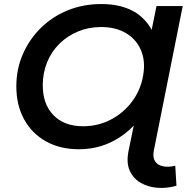

<svg xmlns="http://www.w3.org/2000/svg" viewBox="-20 -730 938 952"><path d="M371 10Q278 10 208 -29Q138 -68 99.5 -138.5Q61 -209 61 -302Q61 -388 93.5 -462Q126 -536 183 -592Q240 -648 316.5 -679Q393 -710 482 -710Q588 -710 657 -665Q705 -632 732 -582L756 -700H886L743 15Q736 49 748.5 69Q761 89 788 94.5Q815 100 849 92L855 191Q806 205 759 201Q712 197 676 175.5Q640 154 623 115.5Q606 77 617 20L643 -107Q600 -62 546 -33Q467 10 371 10ZM392 -104Q466 -104 529.5 -137Q593 -170 635.5 -227.5Q678 -285 690 -357Q702 -427 679 -481Q656 -535 605 -565.5Q554 -596 481 -596Q420 -596 367 -574Q314 -552 274.5 -513Q235 -474 213.5 -421Q192 -368 192 -307Q192 -213 245.5 -158.5Q299 -104 392 -104Z"/></svg>

Font: Montserrat Thin SemiBold
Style: Italic
Weight: 600
Italic angle: -11.3°
Version: Version 9.000